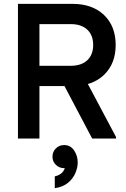

<svg xmlns="http://www.w3.org/2000/svg" viewBox="-20 -720 656 998"><path d="M73.3 0V-700H185V0ZM131.7 -272.7V-378H347.3Q403 -378 433.7 -406.8Q464.3 -435.7 464.3 -486.3H581.3Q581.3 -389 520.7 -330.8Q460 -272.7 356 -272.7ZM464.3 -486.3Q464.3 -537 433.7 -565.8Q403 -594.7 347.3 -594.7H131.7V-700H356Q460 -700 520.7 -642Q581.3 -584 581.3 -486.3ZM459 0 298.7 -304 408.7 -336 583 -8V0ZM264.7 258.3V196.7Q289.9 191.3 304.1 176.1Q318.3 161 318.3 140.9Q318.3 123 313 111.3L354.7 90Q358.3 101.7 358.3 113.3Q358.3 131 349 139.7Q339.7 148.3 329 151.2Q318.4 154 313.7 154Q287.7 154 270.2 136.5Q252.7 119 252.7 94.7Q252.7 69.3 270 51.7Q287.4 34 313.7 34Q346.3 34 365.2 62Q384 90.1 384 125.1Q384 149.7 372.3 178.3Q360.7 207 334.5 229.3Q308.3 251.7 264.7 258.3Z"/></svg>

Font: Fustat
Style: Regular
Weight: 400
Designer: Mohamed Gaber, Khaled Hosny, Laura Garcia Mut
Foundry: Kief Type Foundry, Alif Type Foundry, Hard Type Foundry
Version: Version 1.007